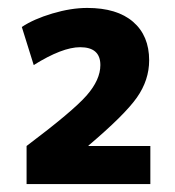

<svg xmlns="http://www.w3.org/2000/svg" viewBox="-20 -756 440 484"><path d="M233 -592Q233 -637 182 -637Q137 -637 65 -592L35 -688Q65 -708 112 -722Q159 -736 200 -736Q275 -736 315.5 -701Q356 -666 356 -604Q356 -554 325 -510Q294 -466 203 -389V-388H359V-292H47V-388Q164 -476 198.5 -515.5Q233 -555 233 -592Z"/></svg>

Font: M PLUS 1p Black
Style: Regular
Weight: 900
Version: Version 1.061